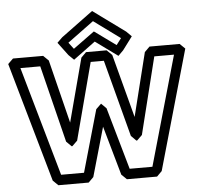

<svg xmlns="http://www.w3.org/2000/svg" viewBox="-70 -1211 1379 1320"><g transform="rotate(-5 619.0 -551.5)"><path d="M777 -35 655 -463 620 -498 584 -463 462 -35H304L89 -790H226L358 -259L393 -224H398L434 -259L574 -790H665L805 -259L840 -224H845L881 -259L1013 -790H1149L934 -35ZM716 0 752 35H960L995 0L1230 -825L1194 -860H986L951 -825L842 -387L726 -825L690 -860H548L513 -825L397 -387L288 -825L252 -860H44L8 -825L243 0L279 35H488L523 0L620 -339ZM433 -935 614 -1068 796 -935 762 -890 614 -997 467 -890ZM394 -976 358 -941 426 -850 462 -815 614 -927 768 -815 803 -850 871 -941 836 -976 614 -1138Z"/></g></svg>

Font: Hussar Press
Style: Bold
Weight: 700
Foundry: Cannot Into Space Fonts
Version: Version 1.43